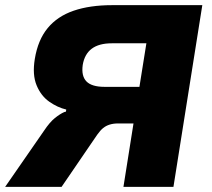

<svg xmlns="http://www.w3.org/2000/svg" viewBox="-34 -725 821 745"><path d="M-14 0 137 -218Q159 -251 179 -267Q199 -283 215 -290L222 -292L223 -300Q189 -308 157 -330.5Q125 -353 108 -394Q91 -435 101 -496Q113 -570 151 -616Q189 -662 252 -683.5Q315 -705 401 -705H751L639 0H445L484 -246H424Q406 -246 391.5 -241.5Q377 -237 366 -228Q355 -219 343 -202L205 0ZM372 -388H507L534 -557H400Q350 -557 322 -536Q294 -515 287 -473Q281 -430 301.5 -409Q322 -388 372 -388Z"/></svg>

Font: Nunito Sans 6pt Black
Style: Italic
Weight: 900
Italic angle: -9°
Version: Version 3.101;gftools[0.9.27]